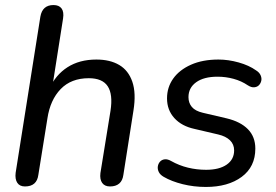

<svg xmlns="http://www.w3.org/2000/svg" viewBox="-20 -732 1095 761"><path d="M79 7Q58 7 48.5 -7.5Q39 -22 42 -47L140 -666Q144 -689 157 -700.5Q170 -712 192 -712Q214 -712 224 -698.5Q234 -685 230 -659L186 -379H175Q200 -435 247.5 -465.5Q295 -496 362 -496Q416 -496 452.5 -474.5Q489 -453 504.5 -408Q520 -363 509 -294L469 -39Q466 -16 452.5 -4.5Q439 7 416 7Q395 7 385 -7Q375 -21 378 -46L418 -293Q428 -358 407 -390Q386 -422 332 -422Q262 -422 220.5 -379Q179 -336 168 -263L132 -39Q126 7 79 7Z M796 9Q748 9 704 -2Q660 -13 629 -31Q615 -39 609.5 -50Q604 -61 605.5 -72Q607 -83 614 -91Q621 -99 632.5 -100.5Q644 -102 658 -94Q690 -76 725 -67.5Q760 -59 797 -59Q849 -59 878.5 -79.5Q908 -100 908 -136Q908 -160 891.5 -176Q875 -192 845 -199L751 -221Q700 -232 671 -264Q642 -296 642 -342Q642 -386 666.5 -420.5Q691 -455 737 -475.5Q783 -496 846 -496Q885 -496 926 -484.5Q967 -473 995 -453Q1008 -445 1013 -433.5Q1018 -422 1015.5 -411.5Q1013 -401 1006 -394Q999 -387 987.5 -386Q976 -385 962 -394Q937 -411 906 -419.5Q875 -428 842 -428Q788 -428 757.5 -406Q727 -384 727 -347Q727 -324 740.5 -308Q754 -292 784 -285L878 -263Q933 -250 962.5 -220Q992 -190 992 -143Q992 -71 938 -31Q884 9 796 9Z"/></svg>

Font: Nunito ExtraLight Medium
Style: Italic
Weight: 500
Italic angle: -9°
Version: Version 3.602